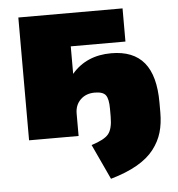

<svg xmlns="http://www.w3.org/2000/svg" viewBox="-51 -558 735 794"><g transform="rotate(-5 316.5 -161.0)"><path d="M377.9 188 310.1 42Q363.8 25.4 381.3 3.9Q398.9 -17.6 398.9 -67.9V-101.1Q398.9 -141.6 387.5 -157.2Q376 -172.9 341.8 -172.9Q305.2 -172.9 282.5 -150.6Q259.8 -128.4 259.8 -92.8V0H54.2V-509.8H486.8V-372.1H259.8V-257.8Q320.3 -329.1 423.8 -329.1Q515.1 -329.1 560.1 -274.7Q605 -220.2 605 -108.9V-67.9Q605 -21.5 594.2 15.1Q583.5 51.8 558.1 84.7Q532.7 117.7 487.8 143.6Q442.9 169.4 377.9 188Z"/></g></svg>

Font: Mulish ExtraBlack
Style: Regular
Weight: 1000
Designer: Vernon Adams
Foundry: Vernon Adams
Version: Version 3.603; ttfautohint (v1.8.3)